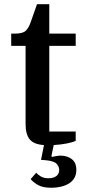

<svg xmlns="http://www.w3.org/2000/svg" viewBox="-20 -679 401 908"><path d="M223 209Q182 209 159 195.5Q136 182 125 168L151 138Q161 149 175 156.5Q189 164 209 164Q232 164 246 154Q260 144 260 124Q260 110 248.5 96.5Q237 83 199 79L174 77L188 7Q140 4 120.5 -20Q101 -44 101 -92V-462H33V-520H50Q87 -520 101 -533Q115 -546 124 -571L155 -659H213V-520H338V-462H213V-57H338V-13Q324 -6 296 -0.5Q268 5 234 7L223 60L226 63Q236 61 246.5 59Q257 57 266 57Q298 57 319.5 73.5Q341 90 341 124Q341 147 331.5 163Q322 179 305.5 189Q289 199 267.5 204Q246 209 223 209Z"/></svg>

Font: IBM Plex Serif Medm
Style: Regular
Weight: 500
Designer: Mike Abbink, Paul van der Laan, Pieter van Rosmalen
Foundry: Bold Monday
Version: Version 3.001